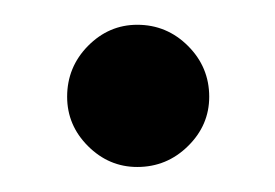

<svg xmlns="http://www.w3.org/2000/svg" viewBox="-20 -125 222 155"><path d="M90.8 9.8Q67.9 9.8 51 -7.1Q34.2 -23.9 34.2 -46.9Q34.2 -70.8 51 -87.9Q67.9 -105 90.8 -105Q114.7 -105 131.8 -87.9Q148.9 -70.8 148.9 -46.9Q148.9 -23.9 131.8 -7.1Q114.7 9.8 90.8 9.8Z"/></svg>

Font: Oakes Grotesk
Style: Italic
Weight: 400
Designer: Samuel Oakes
Foundry: Samuel Oakes
Version: Version 1.0 | wf-rip DC20170320